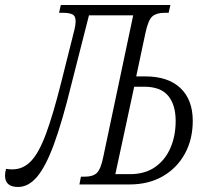

<svg xmlns="http://www.w3.org/2000/svg" viewBox="-62 -734 822 764"><path d="M10 10Q-42 10 -42 -35Q-42 -47 -38 -62Q-31 -61 -24.5 -60.5Q-18 -60 -13 -60Q30 -60 61.5 -93Q93 -126 121 -201.5Q149 -277 181 -404L234 -615Q239 -636 239 -649Q239 -671 225.5 -677Q212 -683 191 -683H173L180 -714H616L609 -683H592Q561 -683 544.5 -669Q528 -655 517 -604L480 -430H516Q607 -430 656 -383.5Q705 -337 705 -253Q705 -180 674 -123Q643 -66 586.5 -33Q530 0 453 0H254L260 -31H276Q307 -31 323 -45.5Q339 -60 349 -110L468 -673H292L222 -398Q186 -251 153 -161Q120 -71 85.5 -30.5Q51 10 10 10ZM511 -389H472L397 -41H455Q515 -41 555.5 -69.5Q596 -98 616.5 -146Q637 -194 637 -253Q637 -317 607 -353Q577 -389 511 -389Z"/></svg>

Font: Noto Serif ExtraCondensed Light
Style: Italic
Weight: 300
Width: 2
Italic angle: -12°
Designer: Monotype Design Team
Foundry: Monotype Imaging Inc.
Version: Version 2.014; ttfautohint (v1.8.4.7-5d5b)